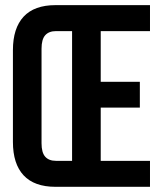

<svg xmlns="http://www.w3.org/2000/svg" viewBox="-20 -720 626 740"><path d="M368.2 -600.1V-404.8H519V-305.2H368.2V-100.1H558.1V0H193.8Q112.3 0 71 -44.2Q29.8 -88.4 29.8 -172.9V-526.9Q29.8 -611.3 71 -655.8Q112.3 -700.2 193.8 -700.2H558.1V-600.1ZM257.8 -100.1V-600.1H195.8Q168.5 -600.1 154.3 -584.2Q140.1 -568.4 140.1 -532.2V-168Q140.1 -131.8 154.3 -116Q168.5 -100.1 195.8 -100.1Z"/></svg>

Font: Bebas Neue Bold
Style: Regular
Weight: 700
Designer: Ryoichi Tsunekawa
Foundry: Ryoichi Tsunekawa
Version: Version 1.300